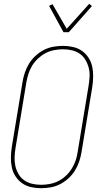

<svg xmlns="http://www.w3.org/2000/svg" viewBox="-20 -985 540 1013"><path d="M196 8Q169 8 143 2Q117 -4 96.5 -18.5Q76 -33 62 -54.5Q48 -76 42.5 -101.5Q37 -127 37.5 -154Q38 -181 42 -208L99 -553Q103 -578 111.5 -603Q120 -628 134 -650.5Q148 -673 168.5 -691.5Q189 -710 212.5 -722Q236 -734 262 -738.5Q288 -743 313 -743Q340 -743 366 -737Q392 -731 412.5 -716.5Q433 -702 447 -680.5Q461 -659 466.5 -633.5Q472 -608 471.5 -581Q471 -554 467 -527L410 -182Q406 -157 397.5 -132Q389 -107 375 -84.5Q361 -62 340.5 -43.5Q320 -25 296.5 -13Q273 -1 247 3.5Q221 8 196 8ZM197 -10Q219 -10 243 -14.5Q267 -19 288.5 -30Q310 -41 328 -58Q346 -75 359 -96Q372 -117 379.5 -139.5Q387 -162 390 -185L447 -530Q451 -554 452.5 -578.5Q454 -603 448.5 -625.5Q443 -648 431.5 -668Q420 -688 401.5 -701Q383 -714 360 -719.5Q337 -725 312 -725Q290 -725 266 -720.5Q242 -716 221 -705Q200 -694 181.5 -677Q163 -660 150 -639Q137 -618 130 -595.5Q123 -573 119 -550L62 -205Q58 -181 57 -156.5Q56 -132 61 -109.5Q66 -87 77.5 -67Q89 -47 107.5 -34Q126 -21 149 -15.5Q172 -10 197 -10ZM315 -815 239 -954 257 -963 332 -833 451 -965 465 -953 343 -815Z"/></svg>

Font: Iosevka Curly Thin
Style: Italic
Weight: 100
Italic angle: -9°
Monospace: yes
Designer: Belleve Invis
Foundry: Belleve Invis
Version: Version 22.1.2; ttfautohint (v1.8.4)